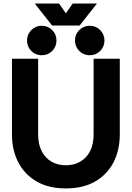

<svg xmlns="http://www.w3.org/2000/svg" viewBox="-20 -1056 747 1089"><path d="M196.3 -722.7H47.9V-293Q47.9 -205.1 83.4 -136Q118.9 -66.9 187 -27.1Q255.1 12.7 353.6 12.7Q452.1 12.7 520.4 -27.1Q588.8 -66.9 624.1 -136Q659.4 -205.1 659.4 -293V-722.7H510.9V-293Q510.9 -237.8 491 -198.9Q471 -160 435.5 -139.3Q400 -118.6 353.6 -118.6Q307.2 -118.6 271.7 -139.3Q236.2 -160 216.3 -198.9Q196.3 -237.8 196.3 -293ZM405.3 -826.2Q405.3 -791.3 429.6 -766.9Q454 -742.6 488.9 -742.6Q523.7 -742.6 548.1 -766.9Q572.5 -791.3 572.5 -826.2Q572.5 -861 548.1 -885.4Q523.7 -909.8 488.9 -909.8Q454 -909.8 429.6 -885.4Q405.3 -861 405.3 -826.2ZM133.2 -826.2Q133.2 -791.3 157.6 -766.9Q181.9 -742.6 216.8 -742.6Q251.7 -742.6 276 -766.9Q300.4 -791.3 300.4 -826.2Q300.4 -861 276 -885.4Q251.7 -909.8 216.8 -909.8Q181.9 -909.8 157.6 -885.4Q133.2 -861 133.2 -826.2ZM314.8 -1036.1H177.2L275.6 -911.1H402.3ZM392.4 -1036.1 304.9 -911.1H431.6L530 -1036.1Z"/></svg>

Font: Giphurs SC
Style: Regular
Weight: 400
Version: Version 0.920